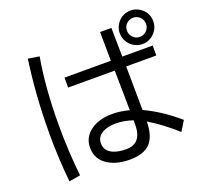

<svg xmlns="http://www.w3.org/2000/svg" viewBox="-151 -1039 1301 1247"><g transform="rotate(-20 499.5 -415.5)"><path d="M641.1 -806.2H719.2L722.2 -606.9H932.1V-538.1H724.1L727.1 -235.8Q842.3 -183.1 957.5 -84L915.5 -15.1Q823.7 -98.1 728 -156.2Q726.1 -54.2 682.1 -7.8Q637.2 39.1 540.5 39.1Q452.6 39.1 393.1 2.9Q322.8 -39.6 322.8 -122.1Q322.8 -185.1 369.6 -226.6Q429.2 -279.3 534.7 -279.3Q585.4 -279.3 648.9 -263.2L645 -538.1H322.8V-606.9H643.1ZM649.9 -192.9Q587.4 -213.4 532.7 -213.4Q476.1 -213.4 439.9 -192.9Q398.9 -168.9 398.9 -124.5Q398.9 -69.8 454.6 -46.9Q489.7 -32.7 541.5 -32.7Q649.9 -32.7 649.9 -164.1ZM122.6 37.1Q106 -124.5 106 -293.5Q106 -562 141.1 -804.2L218.3 -792Q182.1 -587.4 182.1 -325.2Q182.1 -144.5 200.7 23.9ZM874.5 -870.1Q907.7 -870.1 938 -850.6Q989.7 -815.9 989.7 -753.9Q989.7 -707 955.6 -672.4Q921.4 -638.2 873.5 -638.2Q846.2 -638.2 821.8 -650.9Q794.4 -665 777.8 -690.4Q758.3 -720.2 758.3 -754.9Q758.3 -783.2 772.9 -809.8Q787.6 -836.4 812 -852.1Q840.3 -870.1 874.5 -870.1ZM873.5 -820.3Q857.9 -820.3 843.3 -812.5Q808.1 -793.5 808.1 -753.9Q808.1 -734.9 818.8 -718.8Q838.4 -688 874.5 -688Q898.9 -688 918.5 -705.1Q939.9 -725.1 939.9 -753.9Q939.9 -784.2 917.5 -804.2Q897.9 -820.3 873.5 -820.3Z"/></g></svg>

Font: UDEV Gothic 35
Style: Regular
Weight: 400
Version: v2.1.0; ttfautohint (v1.8.4.7-5d5b-dirty) -l 6 -r 45 -G 200 